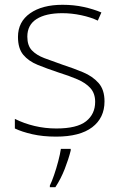

<svg xmlns="http://www.w3.org/2000/svg" viewBox="-20 -653 502 801"><path d="M416 -230Q416 -161 364.5 -122Q313 -83 214 -83Q159 -83 115 -93Q71 -103 42 -117V-157Q80 -138 124 -127.5Q168 -117 215 -117Q301 -117 339 -147Q377 -177 377 -228Q377 -263 357.5 -285Q338 -307 303 -322Q268 -337 223 -351Q175 -367 137 -382.5Q99 -398 77 -424.5Q55 -451 55 -499Q55 -562 105.5 -597.5Q156 -633 241 -633Q288 -633 329 -624Q370 -615 403 -601L388 -567Q359 -581 319 -589.5Q279 -598 240 -598Q171 -598 132.5 -573.5Q94 -549 94 -500Q94 -463 113 -443Q132 -423 165 -410.5Q198 -398 241 -383Q287 -368 326.5 -351.5Q366 -335 391 -307Q416 -279 416 -230ZM275 -25Q266 11 250 52Q234 93 211 128H188V121Q196 105 205.5 77.5Q215 50 223 19.5Q231 -11 234 -32H275Z"/></svg>

Font: Noto Sans Kannada UI ExtraLight
Style: Regular
Weight: 200
Designer: Jelle Bosma - Monotype Design Team
Foundry: Monotype Imaging Inc.
Version: Version 2.005; ttfautohint (v1.8.4.7-5d5b)